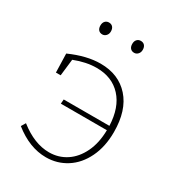

<svg xmlns="http://www.w3.org/2000/svg" viewBox="-176 -835 871 950"><g transform="rotate(30 259.5 -360.0)"><path d="M460 -269Q460 -186 429.5 -123Q399 -60 346.5 -26.5Q294 7 230 7Q136 7 46 -65L61 -90Q147 -22 231 -22Q285 -22 328.5 -50.5Q372 -79 398 -133Q424 -187 425 -260H162L164 -285H425Q421 -388 368.5 -445Q316 -502 228 -502Q168 -502 102 -476L91 -381H64L61 -488Q155 -530 234 -530Q338 -530 399 -461.5Q460 -393 460 -269ZM138 -693Q138 -709 146.5 -718Q155 -727 168 -727Q182 -727 190 -718Q198 -709 198 -693Q198 -678 189 -668.5Q180 -659 168 -659Q154 -659 146 -668Q138 -677 138 -693ZM320 -693Q320 -709 328.5 -718Q337 -727 350 -727Q364 -727 372 -718Q380 -709 380 -693Q380 -678 371 -668.5Q362 -659 350 -659Q336 -659 328 -668Q320 -677 320 -693Z"/></g></svg>

Font: Bitter Pro ExtraLight
Style: Regular
Weight: 275
Designer: Sol Matas, and Bitter project Authors
Foundry: Sol Matas
Version: Version 1.010